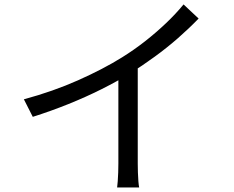

<svg xmlns="http://www.w3.org/2000/svg" viewBox="-20 -803 1040 854"><path d="M86.2 -361.3Q215.9 -396.3 327.9 -446.2Q439.8 -496.1 522.6 -547.7Q575.4 -580.5 624.9 -619.2Q674.3 -658 718.3 -699.8Q762.3 -741.6 796.4 -783.3L863.4 -720.5Q820.6 -676.3 771.7 -633.4Q722.7 -590.5 668.2 -550.9Q613.7 -511.2 555.3 -474.4Q500.4 -440.8 431.2 -406.1Q362 -371.4 284.2 -340.1Q206.3 -308.8 125.8 -283.3ZM506.5 -506.3 592.7 -532.1V-75.9Q592.7 -57.4 593.4 -36.2Q594.1 -15 595.5 2.9Q596.9 20.9 599 30.7H501Q502.4 20.9 503.7 2.9Q505.1 -15 505.8 -36.2Q506.5 -57.4 506.5 -75.9Z"/></svg>

Font: Noto Sans HK Thin
Style: Regular
Weight: 100
Designer: Ryoko NISHIZUKA 西塚涼子 (kana, bopomofo & ideographs); Paul D. Hunt (Latin, Greek & Cyrillic); Sandoll Communications 산돌커뮤니
Foundry: Adobe
Version: Version 2.004-H2;hotconv 1.0.118;makeotfexe 2.5.65603